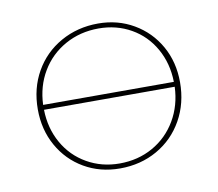

<svg xmlns="http://www.w3.org/2000/svg" viewBox="-55 -474 614 541"><g transform="rotate(-10 252.0 -203.5)"><path d="M456 -207Q456 -147 429 -99Q402 -51 354.5 -24Q307 3 248 3Q191 3 145.5 -23.5Q100 -50 74 -96.5Q48 -143 48 -201Q48 -261 75 -308.5Q102 -356 150 -383Q198 -410 257 -410Q313 -410 358.5 -383.5Q404 -357 430 -311Q456 -265 456 -207ZM65 -211H439Q438 -264 414 -306.5Q390 -349 348.5 -372.5Q307 -396 256 -396Q203 -396 160 -372Q117 -348 92 -306Q67 -264 65 -211ZM439 -197H65Q66 -144 90 -101.5Q114 -59 156 -35Q198 -11 249 -11Q302 -11 344.5 -35Q387 -59 412 -101.5Q437 -144 439 -197Z"/></g></svg>

Font: Ysabeau Infant Thin
Style: Regular
Weight: 200
Designer: Christian Thalmann (Catharsis Fonts)
Version: Version 0.003